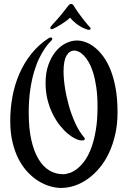

<svg xmlns="http://www.w3.org/2000/svg" viewBox="-20 -887 645 969"><path d="M573.2 -319.8Q573.2 -260.7 561.8 -209.7Q550.3 -158.7 530.5 -116.2Q510.7 -73.7 483.4 -40.8Q456.1 -7.8 424.6 14.9Q393.1 37.6 358.2 49.6Q323.2 61.5 288.1 61.5Q262.2 61.5 233.2 53.2Q204.1 44.9 175.5 27.6Q147 10.3 121.1 -16.8Q95.2 -43.9 75.2 -81.5Q55.2 -119.1 43.5 -168Q31.7 -216.8 31.7 -277.8Q31.7 -338.4 42.7 -398.4Q53.7 -458.5 77.1 -513.2Q100.6 -567.9 137.5 -614.5Q174.3 -661.1 226.1 -694.8Q231 -697.8 235.8 -697.8Q243.7 -697.8 243.7 -690.9Q243.7 -686.5 240.2 -683.1Q237.3 -680.2 227.8 -670.2Q218.3 -660.2 205.6 -641.4Q192.9 -622.6 178.7 -594.5Q164.6 -566.4 152.6 -526.6Q140.6 -486.8 132.8 -435.1Q125 -383.3 125 -317.9Q125 -237.3 138.4 -179Q151.9 -120.6 175.3 -82.5Q198.7 -44.4 230.2 -26.1Q261.7 -7.8 297.9 -7.8Q314 -7.8 333.3 -14.6Q352.5 -21.5 371.8 -37.1Q391.1 -52.7 409.2 -78.4Q427.2 -104 441.2 -141.8Q455.1 -179.7 463.6 -230.5Q472.2 -281.2 472.2 -347.7Q472.2 -402.8 466.1 -445.6Q460 -488.3 450.2 -519.8Q440.4 -551.3 428 -572.8Q415.5 -594.2 402.6 -607.4Q389.6 -620.6 377.2 -626.2Q364.7 -631.8 355.5 -631.8Q330.6 -631.8 315.7 -606.2Q300.8 -580.6 300.8 -527.3Q300.8 -489.7 307.9 -443.8Q314.9 -397.9 328.1 -351.8Q341.3 -305.7 360.6 -263.9Q379.9 -222.2 404.3 -193.8Q408.2 -189 408.2 -186Q408.2 -178.2 392.1 -178.2Q378.9 -178.2 360.1 -187.3Q341.3 -196.3 321 -213.4Q300.8 -230.5 281 -255.6Q261.2 -280.8 245.4 -313Q229.5 -345.2 219.7 -384.3Q210 -423.3 210 -468.8Q210 -519 223.9 -558.8Q237.8 -598.6 260.3 -626.2Q282.7 -653.8 311.3 -668.2Q339.8 -682.6 368.7 -682.6Q389.2 -682.6 412.6 -674.1Q436 -665.5 458.7 -647.5Q481.4 -629.4 502.2 -600.8Q522.9 -572.3 538.8 -532Q554.7 -491.7 564 -439Q573.2 -386.2 573.2 -319.8ZM433.1 -750.5Q437.5 -746.1 437.5 -743.2Q437.5 -740.2 435.1 -738.3Q432.6 -736.3 428.7 -736.3Q424.8 -736.3 419.4 -738.3Q415.5 -739.7 407 -742.9Q398.4 -746.1 386.7 -752.9Q375 -759.8 361.3 -770.5Q347.7 -781.2 333.5 -797.9Q324.7 -789.1 312.3 -780Q299.8 -771 287.6 -763.4Q275.4 -755.9 264.6 -750Q253.9 -744.1 248.5 -741.7Q244.1 -739.7 240.7 -739.7Q233.9 -739.7 233.9 -746.1Q233.9 -750 238.8 -755.9Q242.7 -760.7 249.5 -768.1Q256.3 -775.4 266.8 -787.1Q277.3 -798.8 291.7 -816.2Q306.2 -833.5 325.2 -858.9Q332 -867.2 338.9 -867.2Q343.8 -867.2 347.2 -864.3Q350.6 -861.3 354.5 -854.5Q363.8 -838.9 376 -821.8Q388.2 -804.7 399.9 -789.8Q411.6 -774.9 420.7 -764.2Q429.7 -753.4 433.1 -750.5Z"/></svg>

Font: Engagement
Style: Regular
Weight: 400
Designer: Astigmatic (AOETI)
Foundry: Astigmatic (AOETI)
Version: Version 1.000